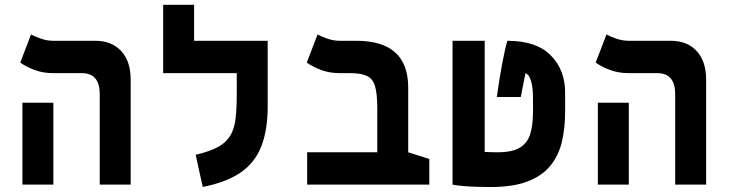

<svg xmlns="http://www.w3.org/2000/svg" viewBox="-20 -752 2970 782"><path d="M386.2 0V-368.2Q386.2 -454.1 313.5 -454.1H197.3Q155.8 -454.1 121.3 -466.8Q86.9 -479.5 62.5 -497.1L106.4 -611.8Q117.7 -605 143.8 -595.5Q169.9 -585.9 196.8 -585.9H368.2Q435.1 -585.9 473.6 -544.2Q512.2 -502.4 512.2 -428.2V0ZM71.3 0V-333.5H197.3V0Z M1070.3 -585.9V-318.4Q1070.3 -222.2 1044.2 -155.8Q1018.1 -89.4 960 -49.3Q901.9 -9.3 805.7 9.3L776.9 -121.6Q834 -134.8 867.7 -153.3Q901.4 -171.9 918 -199.7Q934.6 -227.5 939.5 -268.6Q944.3 -309.6 944.3 -367.2V-454.1H644.5V-732.4H770.5V-585.9Z M1728.5 -104.5V0H1231V-131.8H1516.6V-311.5Q1516.6 -369.1 1507.8 -399.9Q1499 -430.7 1475.1 -442.4Q1451.2 -454.1 1405.8 -454.1H1364.3Q1322.8 -454.1 1288.3 -466.8Q1253.9 -479.5 1229.5 -497.1L1273.4 -611.8Q1284.7 -605 1310.8 -595.5Q1336.9 -585.9 1363.8 -585.9H1432.1Q1642.6 -585.9 1642.6 -395V-131.8Z M1977.5 9.8Q1957 9.8 1928 9Q1898.9 8.3 1870.6 6.1Q1842.3 3.9 1823.2 0V-585.9H1954.1V-133.3Q1969.7 -132.3 1982.7 -132.1Q1995.6 -131.8 2006.8 -131.8Q2065.9 -131.8 2096.9 -150.4Q2127.9 -168.9 2139.4 -205.6Q2150.9 -242.2 2150.9 -296.9V-346.2Q2150.9 -392.1 2144.8 -415Q2138.7 -438 2131.6 -445.8Q2124.5 -453.6 2120.6 -453.6Q2117.7 -441.9 2115.7 -431.9Q2113.8 -421.9 2110.6 -405.3Q2107.4 -388.7 2101.1 -356.9H2003.4Q2014.2 -433.1 2025.4 -492.9Q2036.6 -552.7 2046.4 -585.9Q2164.6 -585.9 2223.1 -526.6Q2281.7 -467.3 2281.7 -375V-296.9Q2281.7 -229 2268.1 -172.9Q2254.4 -116.7 2220.5 -75.7Q2186.5 -34.7 2127.4 -12.5Q2068.4 9.8 1977.5 9.8Z M2730 0V-368.2Q2730 -454.1 2657.2 -454.1H2541Q2499.5 -454.1 2465.1 -466.8Q2430.7 -479.5 2406.2 -497.1L2450.2 -611.8Q2461.4 -605 2487.5 -595.5Q2513.7 -585.9 2540.5 -585.9H2711.9Q2778.8 -585.9 2817.4 -544.2Q2856 -502.4 2856 -428.2V0ZM2415 0V-333.5H2541V0Z"/></svg>

Font: Cascadia Code PL
Style: Bold
Weight: 700
Monospace: yes
Designer: Aaron Bell
Foundry: Saja Typeworks
Version: Version 2404.023; ttfautohint (v1.8.4)